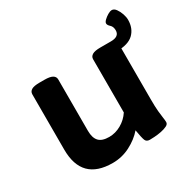

<svg xmlns="http://www.w3.org/2000/svg" viewBox="-150 -807 961 963"><g transform="rotate(-30 331.0 -325.5)"><path d="M237 8Q59 8 59 -172V-492Q59 -508 73 -516.5Q87 -525 120 -525H148Q180 -525 194.5 -516.5Q209 -508 209 -492V-194Q209 -154 227 -134Q245 -114 287 -114Q323 -114 356.5 -133Q390 -152 411 -184V-492Q411 -508 425.5 -516.5Q440 -525 472 -525H500Q532 -525 546.5 -516.5Q561 -508 561 -492V-174Q561 -130 563.5 -103.5Q566 -77 568.5 -62Q571 -47 571 -36Q571 -24 556.5 -17Q542 -10 521.5 -6Q501 -2 482.5 -1Q464 0 456 0Q437 0 431 -14.5Q425 -29 417 -77Q386 -41 338.5 -16.5Q291 8 237 8ZM533 -467 472 -525H533Q582 -525 582 -561Q582 -583 569.5 -594Q557 -605 557 -615Q557 -623 567.5 -633Q578 -643 591.5 -651Q605 -659 615 -659Q628 -659 638.5 -644.5Q649 -630 655.5 -611Q662 -592 662 -576Q662 -527 631.5 -497Q601 -467 533 -467Z"/></g></svg>

Font: Asap Semi Expanded
Style: Bold
Weight: 700
Width: 6
Designer: Pablo Cosgaya
Foundry: Omnibus-Type
Version: Version 3.001; ttfautohint (v1.8.4.7-5d5b)